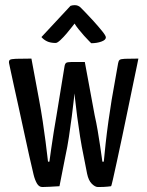

<svg xmlns="http://www.w3.org/2000/svg" viewBox="-20 -731 580 757"><path d="M366 6.4Q355 6.4 342 -6.4Q329.1 -19.1 323.4 -46.1L310.2 -113.5Q302.4 -150.6 295.8 -191.9Q289.3 -233.1 284.2 -272.1Q279 -311.2 275.7 -342.8Q272.4 -374.4 270.5 -393.2Q268.6 -412 268.6 -412L257.1 -457.7Q256.1 -465.3 260.7 -475.9Q265.3 -486.5 274.2 -486.5H314.4L353.3 -276.2Q359.8 -247.8 365.2 -215.9Q370.5 -184 374.7 -156.2Q378.8 -128.3 381.2 -110.9Q383.6 -93.5 383.6 -93.5H389.2Q391.9 -123.5 396.5 -165.3Q401.1 -207.1 407.4 -252.3Q413.7 -297.5 420.2 -337.1L445.8 -482.2Q447.4 -491.1 451.5 -494.7Q455.6 -498.4 472.1 -499.2Q488.6 -500 525.6 -500Q525.6 -500 520.1 -472.8Q514.5 -445.6 505.1 -400.8Q495.8 -355.9 484.7 -302.1Q473.6 -248.2 462.3 -194.6Q450.9 -140.9 441.2 -96Q431.5 -51.2 425.3 -24Q419.1 3.2 417.8 3.2Q417.8 3.2 404.5 4.8Q391.2 6.4 366 6.4ZM146.8 6.4Q133.8 6.4 125.6 -7.7Q117.4 -21.9 112.4 -42.6Q105 -73.6 95.1 -117.4Q85.3 -161.1 74.7 -210.8Q64.2 -260.5 53.4 -308.8Q42.7 -357.2 34.1 -396.3Q25.6 -435.5 20.5 -459.2Q15.5 -482.9 15.5 -482.9Q14.5 -491.8 19.1 -495.1Q23.6 -498.4 42.9 -499.2Q62.1 -500 103.9 -500L134.2 -337.1Q142 -295.5 148.5 -252.4Q155 -209.3 159.6 -173.3Q164.2 -137.3 166.7 -115.4Q169.3 -93.5 169.3 -93.5H174.8Q177.2 -111.3 181.6 -142.6Q185.9 -174 191.8 -210.3Q197.6 -246.5 203.1 -277.6L234.3 -468.7Q236 -479.5 240.7 -483Q245.5 -486.5 261.2 -486.5H282.7Q292.9 -486.5 291.8 -481.4Q290.8 -476.4 286.4 -469.5Q282 -462.6 281 -457.7L278.6 -413.3Q278.6 -413.3 276.8 -394.5Q275.1 -375.7 271.7 -343.6Q268.2 -311.5 263.1 -272.1Q258 -232.7 251.8 -191.5Q245.6 -150.3 237.4 -113.1L214.5 3.2Q214.5 3.2 202.9 3.8Q191.3 4.5 175.5 5.4Q159.7 6.4 146.8 6.4ZM339.7 -560.6Q339.7 -560.6 331.4 -568.9Q323.1 -577.3 311.7 -589.9Q300.4 -602.6 289.8 -615.8Q279.2 -629 274 -638.1Q274 -638.1 265.2 -626.7Q256.4 -615.3 243.4 -599.8Q230.4 -584.4 218.2 -573Q205.9 -561.6 199.4 -561.6Q179 -561.6 165.4 -568.1Q151.9 -574.6 143.4 -584.9L258 -708Q265.8 -710.7 275 -710.7Q281.3 -710.7 287.7 -708.2Q294.1 -705.7 300.1 -699.1Q300.1 -699.1 314.9 -684Q329.7 -668.8 348.7 -647.9Q367.7 -626.9 382.5 -608.6Q397.4 -590.2 397.4 -583.7Q397.4 -573.3 379.5 -567Q361.7 -560.6 339.7 -560.6Z"/></svg>

Font: Yanone Kaffeesatz ExtraLight
Style: Regular
Weight: 200
Designer: Yanone (Cyrillic: Daniel Pouzeot, Huerta Tipografica, and Cyreal)
Foundry: Yanone
Version: Version 2.003